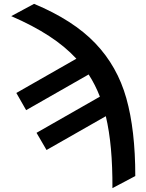

<svg xmlns="http://www.w3.org/2000/svg" viewBox="-20 -766 757 993"><path d="M679.7 144.5 561.5 207Q562 95.2 553.7 3.4Q545.4 -88.4 527.3 -165L220.7 9.8L168.9 -79.1L496.6 -266.1Q473.6 -326.2 438.5 -380.9L115.2 -196.3L64.5 -285.2L375 -462.4Q316.4 -525.9 233.6 -579.8Q150.9 -633.8 38.1 -682.6L156.2 -746.1Q358.9 -661.6 472.9 -542.2Q586.9 -422.9 633.3 -258.1Q679.7 -93.3 679.7 144.5Z"/></svg>

Font: Pretendard GOV SemiBold
Style: Regular
Weight: 600
Designer: Base glyphs from Inter by Rasmus Andersson; Hangeul glyphs from Noto Sans CJK(Source Han Sans) by Jang Soo-young and Kan
Foundry: Kil Hyung-jin
Version: Version 1.309